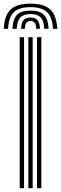

<svg xmlns="http://www.w3.org/2000/svg" viewBox="-49 -997 323 1017"><path d="M112.6 -977.5Q184.6 -977.5 217.5 -946.6Q250.4 -915.8 254.3 -844.6H231.4Q228.2 -906 200.6 -932.6Q173 -959.1 112.6 -959.1Q52 -959.1 24.4 -932.6Q-3.3 -906 -6.1 -844.6H-29Q-25.6 -915.8 7.2 -946.6Q40.1 -977.5 112.6 -977.5ZM112.6 -940.9Q161.3 -940.9 183.6 -918.6Q205.9 -896.3 208.5 -844.6H185.7Q183.5 -886.3 166.6 -904.4Q149.6 -922.5 112.6 -922.5Q75.5 -922.5 58.6 -904.4Q41.6 -886.3 39.6 -844.6H16.8Q19.3 -896.3 41.5 -918.6Q63.6 -940.9 112.6 -940.9ZM112.6 -904.2Q137.8 -904.2 149.5 -890.3Q161.1 -876.5 162.8 -844.6H142.6Q142.7 -866.7 135 -876.3Q127.3 -885.9 112.6 -885.9Q98.2 -885.9 90.5 -876.3Q82.7 -866.7 82.7 -844.6H62.5Q64 -876.5 75.6 -890.3Q87.3 -904.2 112.6 -904.2ZM147 0V-800H169.9V0ZM55.4 0V-800H78.3V0ZM101.2 0V-800H124.1V0Z"/></svg>

Font: Big Shoulders Inline Text Thin
Style: Regular
Weight: 100
Designer: Patric King
Foundry: XO Type Co
Version: Version 2.002